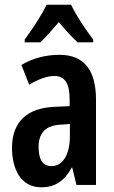

<svg xmlns="http://www.w3.org/2000/svg" viewBox="-20 -786 486 816"><path d="M282 -766H178C160 -726 117 -661 85 -618V-606H151C173 -626 200 -657 230 -692C259 -658 285 -628 310 -606H376V-618C340 -665 304 -721 282 -766ZM233 -553C173 -553 118 -538 71 -510L104 -426C146 -451 181 -463 211 -463C257 -463 276 -430 276 -362V-335L211 -332C95 -327 31 -268 31 -157C31 -70 67 10 155 10C216 10 254 -18 285 -74H287L305 0H388V-362C388 -487 338 -553 233 -553ZM236 -256 277 -259V-207C277 -128 246 -80 199 -80C163 -80 144 -106 144 -161C144 -221 174 -253 236 -256Z"/></svg>

Font: Noto Sans Georgian ExtraCondensed SemiBold
Style: Regular
Weight: 600
Width: 2
Designer: Monotype Design Team, Akaki Razmadze
Foundry: Google LLC
Version: Version 2.005